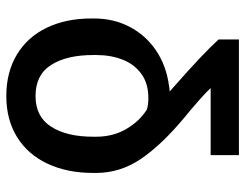

<svg xmlns="http://www.w3.org/2000/svg" viewBox="-102 -474 755 590"><g transform="rotate(-90 275.0 -179.5)"><path d="M92.8 177.7V90.8H298.8Q290 80.6 262 55.7Q233.9 30.8 209 10.7Q125 -59.1 81.5 -123Q38.1 -187 38.1 -260.7V-270.5Q38.1 -349.6 66.2 -409.9Q94.2 -470.2 147.7 -503.7Q201.2 -537.1 274.4 -537.1Q348.1 -537.1 402.1 -504.4Q456.1 -471.7 484.4 -412.6Q512.7 -353.5 512.7 -276.4V-266.6Q512.7 -207.5 487.1 -158.2Q461.4 -108.9 414.6 -77.1Q367.7 -45.4 305.7 -37.1Q297.9 -35.2 288.1 -35.2Q292 -31.2 303.7 -21.5Q405.8 68.4 448.2 115.2V177.7ZM274.4 -447.3Q210.9 -447.3 180.2 -399.4Q149.4 -351.6 149.4 -270.5V-260.7Q149.4 -209 173.1 -168.5Q196.8 -127.9 232.4 -105.5Q246.1 -100.6 268.6 -100.6Q313 -100.6 342.5 -122.1Q372.1 -143.6 386.2 -179.7Q400.4 -215.8 400.4 -260.7V-270.5Q400.4 -351.1 370.1 -399.2Q339.8 -447.3 274.4 -447.3Z"/></g></svg>

Font: Pretendard Std Medium
Style: Regular
Weight: 500
Designer: Base glyphs from Inter by Rasmus Andersson; Hangeul glyphs from Noto Sans CJK(Source Han Sans) by Jang Soo-young and Kan
Foundry: Kil Hyung-jin
Version: Version 1.309